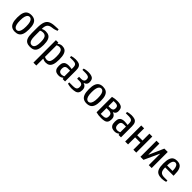

<svg xmlns="http://www.w3.org/2000/svg" viewBox="380 -2367 4225 4225"><g transform="rotate(45 2492.5 -255.0)"><path d="M230 10Q170 10 129 -14.5Q88 -39 66.5 -96Q45 -153 45 -250Q45 -348 66.5 -404.5Q88 -461 129 -485.5Q170 -510 230 -510Q290 -510 331.5 -485.5Q373 -461 394 -404.5Q415 -348 415 -250Q415 -153 394 -96Q373 -39 331.5 -14.5Q290 10 230 10ZM230 -45Q255 -45 276.5 -63Q298 -81 311.5 -125.5Q325 -170 325 -250Q325 -330 311.5 -374.5Q298 -419 276.5 -437Q255 -455 230 -455Q205 -455 183.5 -437Q162 -419 148.5 -374.5Q135 -330 135 -250Q135 -170 148.5 -125.5Q162 -81 183.5 -63Q205 -45 230 -45Z M700 10Q638 10 596.5 -12.5Q555 -35 535 -89Q515 -143 515 -235V-400Q515 -515 539 -580Q563 -645 618 -673Q673 -701 765 -705L875 -710L880 -670Q854 -659 822.5 -649Q791 -639 750 -635Q675 -628 640 -588.5Q605 -549 605 -455Q628 -466 652 -473Q676 -480 710 -480Q768 -480 806.5 -457.5Q845 -435 865 -381.5Q885 -328 885 -235Q885 -143 865 -89Q845 -35 804 -12.5Q763 10 700 10ZM700 -45Q728 -45 749 -61.5Q770 -78 782.5 -119Q795 -160 795 -235Q795 -308 782 -348Q769 -388 743.5 -404Q718 -420 680 -420Q658 -420 637 -414Q616 -408 605 -400V-235Q605 -160 617.5 -119Q630 -78 651.5 -61.5Q673 -45 700 -45Z M1000 200V-500H1075L1080 -470H1085Q1104 -489 1132 -499.5Q1160 -510 1190 -510Q1243 -510 1279.5 -486.5Q1316 -463 1335.5 -406.5Q1355 -350 1355 -250Q1355 -150 1335.5 -93.5Q1316 -37 1279.5 -13.5Q1243 10 1190 10Q1160 10 1136.5 3Q1113 -4 1090 -15V200ZM1160 -50Q1193 -50 1216.5 -66.5Q1240 -83 1252.5 -126.5Q1265 -170 1265 -250Q1265 -330 1252.5 -373.5Q1240 -417 1216.5 -433.5Q1193 -450 1160 -450Q1141 -450 1121 -444Q1101 -438 1090 -430V-70Q1101 -63 1121 -56.5Q1141 -50 1160 -50Z M1595 10Q1550 10 1516.5 -3Q1483 -16 1464 -50.5Q1445 -85 1445 -150Q1445 -213 1464 -246.5Q1483 -280 1516.5 -292.5Q1550 -305 1595 -305Q1618 -305 1645.5 -302Q1673 -299 1695 -295V-340Q1695 -408 1666.5 -429Q1638 -450 1585 -450H1485V-490Q1508 -498 1541.5 -504Q1575 -510 1605 -510Q1665 -510 1705 -496.5Q1745 -483 1765 -446.5Q1785 -410 1785 -340V0H1710L1705 -30H1700Q1681 -11 1653 -0.5Q1625 10 1595 10ZM1625 -50Q1644 -50 1664 -56.5Q1684 -63 1695 -70V-245H1625Q1600 -245 1579.5 -237Q1559 -229 1547 -208.5Q1535 -188 1535 -150Q1535 -110 1547 -88.5Q1559 -67 1579.5 -58.5Q1600 -50 1625 -50Z M1985 10Q1955 10 1921.5 3.5Q1888 -3 1865 -10V-50H1985Q2041 -50 2070.5 -69Q2100 -88 2100 -140Q2100 -193 2074.5 -211.5Q2049 -230 2015 -230H1930V-290H2005Q2039 -290 2064.5 -307.5Q2090 -325 2090 -370Q2090 -415 2060.5 -432.5Q2031 -450 1975 -450H1875V-490Q1898 -498 1931.5 -504Q1965 -510 1995 -510Q2089 -510 2134.5 -481.5Q2180 -453 2180 -370Q2180 -338 2168.5 -317.5Q2157 -297 2138.5 -285.5Q2120 -274 2100 -267V-263Q2123 -257 2143.5 -242Q2164 -227 2177 -202.5Q2190 -178 2190 -140Q2190 -80 2169 -47.5Q2148 -15 2103 -2.5Q2058 10 1985 10Z M2460 10Q2400 10 2359 -14.5Q2318 -39 2296.5 -96Q2275 -153 2275 -250Q2275 -348 2296.5 -404.5Q2318 -461 2359 -485.5Q2400 -510 2460 -510Q2520 -510 2561.5 -485.5Q2603 -461 2624 -404.5Q2645 -348 2645 -250Q2645 -153 2624 -96Q2603 -39 2561.5 -14.5Q2520 10 2460 10ZM2460 -45Q2485 -45 2506.5 -63Q2528 -81 2541.5 -125.5Q2555 -170 2555 -250Q2555 -330 2541.5 -374.5Q2528 -419 2506.5 -437Q2485 -455 2460 -455Q2435 -455 2413.5 -437Q2392 -419 2378.5 -374.5Q2365 -330 2365 -250Q2365 -170 2378.5 -125.5Q2392 -81 2413.5 -63Q2435 -45 2460 -45Z M2915 10Q2870 10 2831.5 5.5Q2793 1 2755 -10V-490Q2793 -501 2830.5 -505.5Q2868 -510 2905 -510Q2991 -510 3035.5 -481.5Q3080 -453 3080 -370Q3080 -338 3070 -317.5Q3060 -297 3044 -285.5Q3028 -274 3010 -267V-263Q3033 -257 3053.5 -242Q3074 -227 3087 -202.5Q3100 -178 3100 -140Q3100 -80 3080 -47.5Q3060 -15 3019 -2.5Q2978 10 2915 10ZM2845 -50H2915Q2960 -50 2985 -69Q3010 -88 3010 -140Q3010 -193 2985 -211.5Q2960 -230 2915 -230H2845ZM2845 -290H2905Q2943 -290 2966.5 -307.5Q2990 -325 2990 -370Q2990 -415 2966.5 -432.5Q2943 -450 2905 -450H2845Z M3335 10Q3290 10 3256.5 -3Q3223 -16 3204 -50.5Q3185 -85 3185 -150Q3185 -213 3204 -246.5Q3223 -280 3256.5 -292.5Q3290 -305 3335 -305Q3358 -305 3385.5 -302Q3413 -299 3435 -295V-340Q3435 -408 3406.5 -429Q3378 -450 3325 -450H3225V-490Q3248 -498 3281.5 -504Q3315 -510 3345 -510Q3405 -510 3445 -496.5Q3485 -483 3505 -446.5Q3525 -410 3525 -340V0H3450L3445 -30H3440Q3421 -11 3393 -0.5Q3365 10 3335 10ZM3365 -50Q3384 -50 3404 -56.5Q3424 -63 3435 -70V-245H3365Q3340 -245 3319.5 -237Q3299 -229 3287 -208.5Q3275 -188 3275 -150Q3275 -110 3287 -88.5Q3299 -67 3319.5 -58.5Q3340 -50 3365 -50Z M3655 0V-500H3745V-285H3910V-500H4000V0H3910V-220H3745V0Z M4130 0V-500H4220V-160H4225L4375 -500H4480V0H4390V-350H4385L4225 0Z M4800 10Q4725 10 4679 -13.5Q4633 -37 4611.5 -93.5Q4590 -150 4590 -250Q4590 -350 4610 -406.5Q4630 -463 4669 -486.5Q4708 -510 4765 -510Q4823 -510 4861.5 -486.5Q4900 -463 4920 -406.5Q4940 -350 4940 -250V-220H4680Q4680 -123 4712.5 -86.5Q4745 -50 4820 -50H4920V-10Q4898 -3 4864 3.5Q4830 10 4800 10ZM4680 -280H4850Q4850 -348 4838 -386Q4826 -424 4807 -439.5Q4788 -455 4765 -455Q4743 -455 4723.5 -439.5Q4704 -424 4692 -386Q4680 -348 4680 -280Z"/></g></svg>

Font: Cuprum
Style: Regular
Weight: 400
Designer: Jovanny Lemonad
Foundry: Jovanny Lemonad
Version: Version 3.000